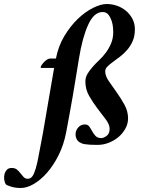

<svg xmlns="http://www.w3.org/2000/svg" viewBox="-163 -719 712 958"><path d="M370 -699Q395 -699 420 -690.5Q445 -682 465 -665.5Q485 -649 497.5 -625.5Q510 -602 510 -573Q510 -539 499 -514Q488 -489 471.5 -470Q455 -451 436 -436.5Q417 -422 400.5 -410Q384 -398 373 -387Q362 -376 362 -363Q362 -340 380 -314Q398 -288 419 -258.5Q440 -229 458 -196.5Q476 -164 476 -128Q476 -102 463 -78Q450 -54 429 -36Q408 -18 380.5 -7Q353 4 323 4Q301 4 286 3Q271 2 261 0.5Q251 -1 244 -4Q237 -7 231 -11Q219 -21 215.5 -36Q212 -51 216.5 -64.5Q221 -78 232.5 -88Q244 -98 261 -98Q275 -98 282.5 -87.5Q290 -77 297 -64Q304 -51 314 -40.5Q324 -30 342 -30Q354 -30 369 -41Q384 -52 384 -76Q384 -98 365 -123Q346 -148 323.5 -177.5Q301 -207 282 -240Q263 -273 263 -312Q263 -333 273.5 -350.5Q284 -368 299 -385Q314 -402 332.5 -419.5Q351 -437 366 -457.5Q381 -478 391.5 -503Q402 -528 402 -559Q402 -564 401 -580Q400 -596 394.5 -613.5Q389 -631 378.5 -645Q368 -659 349 -659Q306 -659 277 -595.5Q248 -532 231 -427Q222 -373 214.5 -326.5Q207 -280 199.5 -236.5Q192 -193 184 -149.5Q176 -106 167 -58Q155 4 129.5 55Q104 106 72 142.5Q40 179 5.5 199Q-29 219 -59 219Q-85 219 -105.5 213Q-126 207 -134 201Q-140 191 -142 177Q-144 163 -140.5 150Q-137 137 -128.5 128Q-120 119 -105 119Q-88 119 -78 127.5Q-68 136 -60.5 146Q-53 156 -45 164.5Q-37 173 -25 173Q-10 173 -1 160Q8 147 16 119.5Q24 92 31.5 49Q39 6 51 -54L107 -380H42Q40 -380 40 -383Q40 -387 44.5 -394Q49 -401 56 -408.5Q63 -416 71.5 -421.5Q80 -427 89 -427H116Q128 -489 158 -539Q188 -589 225 -624.5Q262 -660 301 -679.5Q340 -699 370 -699Z"/></svg>

Font: Vermiglione
Style: Bold Italic
Weight: 700
Italic angle: -11°
Version: Version 1.000